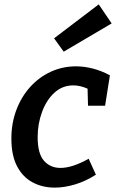

<svg xmlns="http://www.w3.org/2000/svg" viewBox="-20 -846 530 877"><path d="M230 11Q174 11 129 -13Q84 -37 58 -86.5Q32 -136 32 -213Q32 -284 55 -344.5Q78 -405 118.5 -449.5Q159 -494 212.5 -518.5Q266 -543 327 -543Q364 -543 403.5 -533Q443 -523 482 -502L460 -363H382L380 -441Q346 -456 315 -456Q265 -456 228.5 -422.5Q192 -389 172 -334.5Q152 -280 152 -220Q152 -144 181 -111.5Q210 -79 256 -79Q284 -79 317 -90Q350 -101 385 -121L418 -48Q371 -18 322.5 -3.5Q274 11 230 11ZM271 -610 227 -671 431 -826 490 -739Z"/></svg>

Font: Bitter SemiBold
Style: Italic
Weight: 600
Italic angle: -9°
Designer: Sol Matas, and Bitter project Authors
Foundry: Sol Matas
Version: Version 2.001